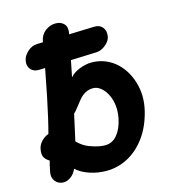

<svg xmlns="http://www.w3.org/2000/svg" viewBox="-117 -882 874 988"><g transform="rotate(-15 320.0 -387.5)"><path d="M101 13Q120 13 140 -2Q160 -17 169 -41Q198 -15 240.5 -1Q283 13 328 13Q390 13 444 -16Q498 -45 538 -100Q578 -155 597 -232Q617 -313 594.5 -386Q572 -459 519 -503Q465 -546 396 -546Q368 -546 334.5 -533.5Q301 -521 281 -498L312 -653L325 -722Q331 -754 314.5 -771Q298 -788 270 -788Q241 -788 215.5 -769Q190 -750 184 -716Q127 -392 88 -248Q66 -240 49.5 -222.5Q33 -205 29 -183Q24 -156 31.5 -141Q39 -126 59 -114Q53 -93 46 -57Q40 -28 56 -7.5Q72 13 101 13ZM356 -116Q331 -116 300 -125Q271 -133 251 -144.5Q231 -156 212 -175L243 -315Q253 -324 259 -332Q265 -340 274 -351L293 -375Q326 -416 370 -416Q398 -416 422 -390.5Q446 -365 457 -322Q467 -279 457 -230Q446 -178 420 -147Q394 -116 356 -116ZM127 -579 437 -590Q461 -591 485 -610.5Q509 -630 513 -653Q518 -682 503 -701.5Q488 -721 459 -720L151 -710Q123 -709 100.5 -688.5Q78 -668 73 -644Q67 -615 83 -596.5Q99 -578 127 -579Z"/></g></svg>

Font: Balsamiq Sans
Style: Bold Italic
Weight: 700
Italic angle: -12°
Designer: Michael Angeles
Foundry: Balsamiq SRL
Version: Version 1.020; ttfautohint (v1.8.4.7-5d5b);gftools[0.9.26]